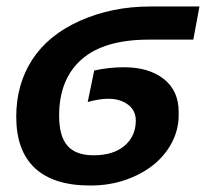

<svg xmlns="http://www.w3.org/2000/svg" viewBox="-20 -561 634 591"><path d="M530 -207Q530 -162 509 -122Q488 -82 451.5 -53Q415 -24 365.5 -7Q316 10 259 10H257Q145 10 87.5 -43.5Q30 -97 30 -202Q30 -301 79 -377Q128 -453 226 -497Q325 -541 442 -541H594L575 -439H438Q300 -439 231 -378Q162 -317 162 -205Q162 -142 187.5 -112.5Q213 -83 268 -83Q329 -83 363.5 -112.5Q398 -142 398 -190Q398 -221 374 -239Q350 -257 313 -257Q286 -257 250 -247L270 -344Q316 -354 362 -354Q438 -354 484 -318Q530 -282 530 -216Z"/></svg>

Font: Libra Sans Modern
Style: Bold Italic
Weight: 700
Italic angle: -12°
Foundry: Stefan Peev, Context Ltd
Version: Version 1.000